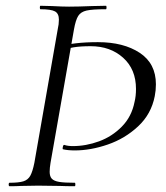

<svg xmlns="http://www.w3.org/2000/svg" viewBox="-20 -645 574 665"><path d="M13 -12Q45 -12 61 -17Q77 -22 85 -36.5Q93 -51 99 -81L180 -544Q184 -561 184 -577Q184 -598 170.5 -605.5Q157 -613 120 -613Q118 -613 118 -619Q118 -625 120 -625L160 -624Q196 -622 219 -622Q251 -622 299 -624L347 -625Q349 -625 349 -619Q349 -613 347 -613Q300 -613 280 -608.5Q260 -604 251 -590Q242 -576 236 -542L155 -81Q152 -63 152 -50Q152 -34 159.5 -26Q167 -18 185 -15Q203 -12 239 -12Q241 -12 241 -6Q241 0 239 0Q207 0 188 -1L112 -2L53 -1Q38 0 13 0Q10 0 10 -6Q10 -12 13 -12ZM198 -128Q197 -128 197 -131Q197 -135 198.5 -139.5Q200 -144 203 -143Q215 -139 232 -139Q278 -139 323 -155.5Q368 -172 402 -206.5Q436 -241 446 -292Q451 -312 451 -337Q451 -405 406.5 -445Q362 -485 294 -485Q258 -485 234.5 -481Q211 -477 189 -469L183 -483Q234 -499 319 -499Q408 -499 464 -462Q520 -425 520 -353Q520 -332 516 -312Q504 -250 458.5 -207.5Q413 -165 353.5 -144.5Q294 -124 239 -124Q215 -124 198 -128Z"/></svg>

Font: Cormorant Garamond
Style: Italic
Weight: 400
Italic angle: -10°
Designer: Christian Thalmann (Catharsis Fonts)
Foundry: Catharsis Fonts
Version: Version 4.000